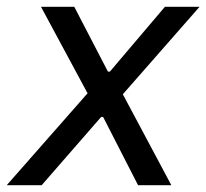

<svg xmlns="http://www.w3.org/2000/svg" viewBox="-53 -546 608 566"><path d="M-33.2 0 205.1 -271 67.9 -525.9H166L265.1 -335H271L433.1 -525.9H535.2L309.1 -268.1L452.1 0H354L251 -201.2H245.1L69.8 0Z"/></svg>

Font: Archivo
Style: Italic
Weight: 400
Italic angle: -10°
Designer: Hector Gatti
Foundry: Omnibus-Type
Version: Version 2.001